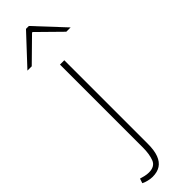

<svg xmlns="http://www.w3.org/2000/svg" viewBox="-360 -715 943 943"><g transform="rotate(-45 112.0 -243.0)"><path d="M28 234Q15 234 -2 230Q-19 226 -30 220L-22 196Q-13 199 2 202.5Q17 206 30 206Q72 206 84 175Q96 144 96 98V-478H126V102Q126 148 115 177Q104 206 82.5 220Q61 234 28 234ZM-38 -570 102 -720H122L262 -570H232L114 -686H110L-8 -570Z"/></g></svg>

Font: Source Sans 3
Style: Regular
Weight: 200
Designer: Paul D. Hunt
Foundry: Adobe
Version: Version 3.046;hotconv 1.0.118;makeotfexe 2.5.65603